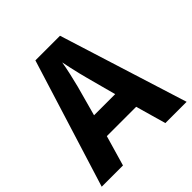

<svg xmlns="http://www.w3.org/2000/svg" viewBox="-189 -863 1009 1009"><g transform="rotate(-45 315.5 -358.0)"><path d="M473 0 425 -169H207L158 0H0L223 -716H406L631 0ZM349 -462Q344 -480 337.5 -507Q331 -534 325 -561.5Q319 -589 315 -609Q310 -577 300.5 -535Q291 -493 283 -462L237 -294H394Z"/></g></svg>

Font: Noto Sans Khmer UI SemiCondensed
Style: Bold
Weight: 700
Width: 4
Designer: Danh Hong and the Monotype Design Team
Foundry: Monotype Imaging Inc.
Version: Version 2.002; ttfautohint (v1.8.4.7-5d5b)